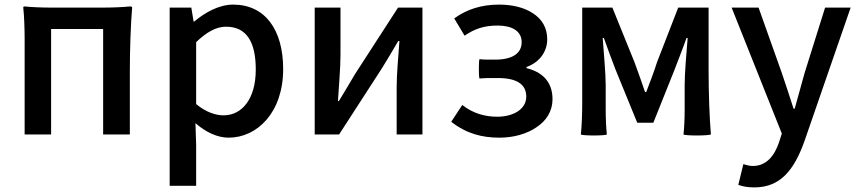

<svg xmlns="http://www.w3.org/2000/svg" viewBox="-20 -584 3728 834"><path d="M87 -275V0H202V-458H428V0H544V-276C544 -369 548 -483 554 -551C554 -553 554 -556 544 -556C516 -553 468 -551 430 -551H315H201C163 -551 115 -553 87 -556C85 -556 81 -556 81 -551C85 -517 87 -459 87 -413V-275Z M717 -164V223H774H832V45L829 -49C875 -9 925 14 973 14C1097 14 1210 -95 1210 -284C1210 -454 1132 -564 993 -564C931 -564 871 -530 823 -490H821L811 -551H717ZM832 -333V-401C878 -445 919 -468 962 -468C1054 -468 1091 -397 1091 -282C1091 -154 1031 -83 951 -83C918 -83 875 -96 832 -132V-266Z M1815 -275V-551H1709L1522 -262C1503 -229 1472 -178 1452 -145H1448C1452 -215 1459 -288 1459 -345V-551H1347V0H1453L1640 -289C1660 -321 1690 -372 1710 -406H1715C1710 -335 1703 -262 1703 -205V0H1759H1815Z M2294 -527C2256 -552 2204 -564 2148 -564C2070 -564 2007 -543 1953 -504L1998 -429C2042 -459 2083 -473 2142 -473C2204 -473 2246 -449 2246 -401C2246 -353 2207 -325 2131 -325H2097C2085 -325 2071 -326 2063 -327C2059 -325 2059 -245 2063 -243C2076 -244 2089 -245 2103 -245H2143C2223 -245 2266 -219 2266 -164C2266 -110 2210 -77 2140 -77C2089 -77 2036 -90 1988 -128L1940 -55C2007 -3 2074 14 2150 14C2210 14 2268 -2 2310 -31C2353 -59 2380 -101 2380 -153C2380 -231 2333 -272 2267 -288V-293C2326 -314 2357 -362 2357 -413C2357 -465 2333 -502 2294 -527Z M2509 -275V-137C2509 -90 2507 -34 2503 0C2509 6 2611 6 2616 0C2613 -26 2611 -70 2611 -107V-214C2611 -266 2602 -360 2598 -419H2603C2618 -375 2638 -324 2654 -281L2748 -51H2818L2910 -281C2926 -324 2946 -373 2962 -419H2967C2962 -360 2954 -266 2954 -214V-107C2954 -70 2952 -26 2949 0C2954 6 3058 6 3068 0C3062 -68 3058 -182 3058 -275V-551H2992H2926L2834 -314C2820 -269 2803 -227 2787 -184H2782C2768 -227 2752 -269 2736 -314L2640 -551H2509Z M3574 -259 3675 -551H3564L3475 -267C3461 -217 3446 -163 3432 -112H3427C3410 -164 3393 -218 3376 -267L3275 -551H3216H3158L3376 -4L3364 34C3344 93 3309 137 3250 137C3235 137 3219 132 3209 129L3187 219C3206 226 3228 230 3257 230C3372 230 3430 151 3473 33Z"/></svg>

Font: GenSekiGothic2 TW M
Style: Regular
Weight: 500
Version: Version 2.100;PS 2.1;hotconv 16.6.51;makeotf.lib2.5.65220 DE